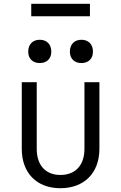

<svg xmlns="http://www.w3.org/2000/svg" viewBox="-20 -984 640 1014"><path d="M455 -898V-964H145V-898ZM190 -651C227 -651 251 -674 251 -711C251 -750 227 -774 190 -774C153 -774 129 -750 129 -711C129 -674 153 -651 190 -651ZM410 -651C447 -651 471 -674 471 -711C471 -750 447 -774 410 -774C373 -774 349 -750 349 -711C349 -674 373 -651 410 -651ZM299 10C424 10 505 -70 505 -198V-550H426V-198C426 -111 378 -60 299 -60C221 -60 174 -111 174 -198V-550H95V-198C95 -70 174 10 299 10Z"/></svg>

Font: Tekne LDO Light
Style: Regular
Weight: 300
Monospace: yes
Designer: Alessio Laiso, Mario Rullo, Paolo Rosset
Foundry: Alessio Laiso
Version: Version 1.000;hotconv 1.0.109;makeotfexe 2.5.65596